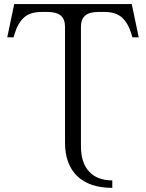

<svg xmlns="http://www.w3.org/2000/svg" viewBox="-20 -720 707 930"><path d="M372.1 -11.2Q372.1 68.4 411.6 111.1Q451.2 153.8 523.9 153.8V189.9Q413.6 189.9 354.2 133.1Q294.9 76.2 294.9 -29.8V-590.8Q294.9 -627 274.4 -644.5Q253.9 -662.1 210 -662.1H181.2Q125 -662.1 95.5 -634.5Q65.9 -606.9 50.8 -556.2L45.9 -539.1H15.1L48.8 -700.2H618.2L651.9 -539.1H621.1L616.2 -556.2Q601.1 -606.9 571.5 -634.5Q542 -662.1 485.8 -662.1H457Q413.1 -662.1 392.6 -644.5Q372.1 -627 372.1 -590.8Z"/></svg>

Font: LT Superior Serif
Style: Regular
Weight: 400
Designer: Daniel Lyons
Foundry: LyonsType
Version: Version 2.120;FEAKit 1.0